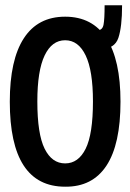

<svg xmlns="http://www.w3.org/2000/svg" viewBox="-20 -694 490 725"><path d="M226 11Q17 11 17 -310Q17 -468 70 -549.5Q123 -631 226 -631Q329 -631 382 -549.5Q435 -468 435 -310Q435 -149 382 -68.5Q329 12 226 11ZM226 -77Q276 -77 303.5 -132.5Q331 -188 331 -311Q331 -427 303.5 -484.5Q276 -542 226 -542Q176 -542 148.5 -484.5Q121 -427 121 -311Q121 -188 148.5 -132.5Q176 -77 226 -77ZM359 -509 349 -580Q367 -580 371 -601Q375 -622 375 -674H441Q441 -593 427 -551Q413 -509 359 -509Z"/></svg>

Font: Inconsolata SemiCondensed Bold
Style: Regular
Weight: 700
Width: 4
Monospace: yes
Designer: Raph Levien, Cyreal, Brenton Simpson
Foundry: Raph Levien, Cyreal, Google
Version: Version 3.001; ttfautohint (v1.8.2.53-6de2)